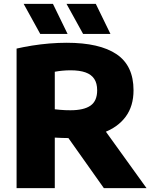

<svg xmlns="http://www.w3.org/2000/svg" viewBox="-20 -970 780 990"><path d="M65.5 0V-719.5Q102 -728 145.8 -735Q189.5 -742 235.2 -745.8Q281 -749.5 323.5 -749.5Q493.5 -749.5 581 -690.5Q668.5 -631.5 668.5 -504.5Q668.5 -423 628 -368.2Q587.5 -313.5 513 -285.8Q438.5 -258 337 -258Q318 -258 299.8 -258.8Q281.5 -259.5 262.5 -260.5V0ZM515.5 0 274 -341H490L735.5 0ZM343.5 -401.5Q412.5 -401.5 446.8 -425.5Q481 -449.5 481 -504.5Q481 -540.5 466 -563.2Q451 -586 420.5 -596.8Q390 -607.5 344 -607.5Q322 -607.5 301.5 -605.5Q281 -603.5 262.5 -600V-406.5Q276 -405 289.2 -403.8Q302.5 -402.5 316 -402Q329.5 -401.5 343.5 -401.5ZM408.5 -795 323 -950H474L549.5 -795ZM187.5 -795 102 -950H253L328.5 -795Z"/></svg>

Font: Encode Sans SC SemiExpanded ExtraBold
Style: Regular
Weight: 800
Width: 6
Designer: Multiple Designers
Foundry: Impallari Type
Version: Version 3.002